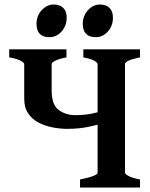

<svg xmlns="http://www.w3.org/2000/svg" viewBox="-20 -835 667 855"><path d="M275.9 -615.2V-579.6Q243.2 -573.2 226.6 -564.9Q210 -556.6 210 -549.8V-432.1Q210 -369.1 241 -345.7Q272 -322.3 314.9 -322.3Q354 -322.3 386 -328.4Q418 -334.5 457 -347.2V-293.5Q420.9 -280.3 377 -270.8Q333 -261.2 278.8 -261.2Q248 -261.2 214.6 -267.6Q181.2 -273.9 152.3 -288.8Q123.5 -303.7 105.7 -329.6Q87.9 -355.5 87.9 -394.5V-549.8Q87.9 -555.7 72 -564.5Q56.2 -573.2 21 -579.6V-615.2ZM336.4 0V-35.6Q414.6 -51.8 414.6 -65.9V-549.8Q414.6 -555.7 400.4 -564.2Q386.2 -572.8 351.1 -579.6V-615.2H603.5V-579.6Q536.6 -565.9 536.6 -549.8V-65.9Q536.6 -60.1 552.5 -51.3Q568.4 -42.5 603.5 -35.6V0ZM276.9 -755.9Q276.9 -720.2 254.2 -694.8Q231.4 -669.4 200.2 -669.4Q142.6 -669.4 142.6 -729Q142.6 -764.6 165.8 -789.8Q189 -814.9 218.8 -814.9Q246.1 -814.9 261.5 -800Q276.9 -785.2 276.9 -755.9ZM482.9 -755.9Q482.9 -720.2 460.4 -694.8Q438 -669.4 406.7 -669.4Q348.6 -669.4 348.6 -729Q348.6 -764.6 371.8 -789.8Q395 -814.9 425.3 -814.9Q452.1 -814.9 467.5 -800Q482.9 -785.2 482.9 -755.9Z"/></svg>

Font: Gentium Plus
Style: Bold
Weight: 700
Designer: Victor Gaultney, Annie Olsen, Iska Routamaa, Becca Hirsbrunner
Foundry: SIL International
Version: Version 6.101